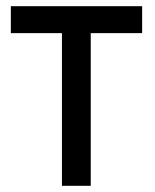

<svg xmlns="http://www.w3.org/2000/svg" viewBox="-20 -600 499 620"><path d="M15 -493H180V0H273V-493H439V-580H15Z"/></svg>

Font: Charger Pro
Style: ExBdNar
Weight: 400
Designer: Jasper
Foundry: Cannot Into Space Fonts
Version: Version 1.09